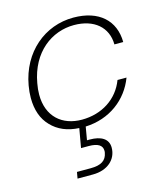

<svg xmlns="http://www.w3.org/2000/svg" viewBox="-118 -641 857 988"><g transform="rotate(-15 310.5 -147.0)"><path d="M101 -55C137 -17 186 4 248 7L230 109H271C319 109 343 124 343 153C343 158 343 161 342 164C335 203 308 222 251 222H178L172 256H254C331 256 383 211 383 147C383 99 343 78 285 78C280 78 275 78 270 78L282 8C410 3 509 -72 550 -181H502C467 -88 380 -31 273 -31C168 -31 93 -95 93 -212C93 -231 95 -251 99 -272C127 -431 240 -512 358 -512C465 -512 533 -454 534 -362H581C580 -477 501 -550 365 -550C213 -550 83 -443 53 -272C49 -249 47 -228 47 -207C47 -143 65 -92 101 -55Z"/></g></svg>

Font: Momo Neue ExtLt
Style: Italic
Weight: 200
Italic angle: -10°
Designer: Ninad Kale (Devanagari), Jonny Pinhorn (Latin)
Foundry: Indian Type Foundry
Version: 4.004